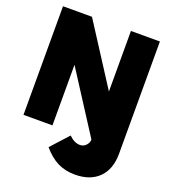

<svg xmlns="http://www.w3.org/2000/svg" viewBox="-174 -873 1095 1246"><g transform="rotate(20 373.5 -250.0)"><path d="M44.1 0V-750H244.1L513.2 -331.8V-750H713.2V25Q713.2 132.3 653.9 191.4Q594.5 250.5 489.1 250.5Q421.8 250.5 369.3 224.3Q316.8 198.2 268.6 141.4L377.7 21.4Q415.5 58.6 454.1 58.6Q479.5 58.6 496.4 40Q513.2 21.4 513.2 0.5V0L244.1 -418.2V0Z"/></g></svg>

Font: Spartan MB Black
Style: Regular
Weight: 900
Designer: Matt Bailey, Mirko Velimirovic
Foundry: Matt Bailey
Version: Version 1.005